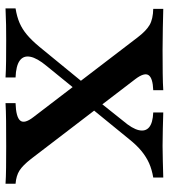

<svg xmlns="http://www.w3.org/2000/svg" viewBox="22 -633 611 695"><g transform="rotate(90 327.5 -285.5)"><path d="M353.2 0V-36.3Q404 -37.9 416.5 -53.2Q429 -68.5 404 -100.8L115.3 -478.2Q91.9 -508.9 70.6 -521.4Q49.2 -533.9 12.1 -534.7V-571Q44.4 -570.2 81.5 -569.4Q118.5 -568.5 160.5 -568.5Q209.7 -568.5 246 -569Q282.3 -569.4 306.5 -571V-534.7Q262.1 -533.1 252 -517.7Q241.9 -502.4 266.1 -470.2L555.6 -91.9Q579 -62.1 597.6 -50.4Q616.1 -38.7 645.2 -36.3V0Q621.8 -1.6 586.7 -2Q551.6 -2.4 510.5 -2.4Q457.3 -2.4 418.5 -2Q379.8 -1.6 353.2 0ZM10.5 0V-36.3Q40.3 -41.1 62.9 -50.8Q85.5 -60.5 106.5 -78.2Q127.4 -96 150 -123.4L284.7 -287.9L316.9 -269.4L218.5 -148.4Q190.3 -114.5 185.5 -89.9Q180.6 -65.3 199.2 -51.6Q217.7 -37.9 260.5 -36.3V0Q235.5 -1.6 200.8 -2Q166.1 -2.4 125.8 -2.4Q96.8 -2.4 70.6 -2Q44.4 -1.6 10.5 0ZM358.9 -294.4 325.8 -310.5 417.7 -425.8Q446 -458.9 451.2 -482.7Q456.5 -506.5 440.7 -519.8Q425 -533.1 387.1 -534.7V-571Q415.3 -570.2 445.6 -569.4Q475.8 -568.5 508.1 -568.5Q537.9 -568.5 563.7 -569.4Q589.5 -570.2 622.6 -571V-534.7Q593.5 -529.8 571 -519.8Q548.4 -509.7 527.4 -492.7Q506.5 -475.8 483.9 -447.6Z"/></g></svg>

Font: Playfair 9pt
Style: Bold
Weight: 700
Designer: Claus Eggers Sørensen
Foundry: Claus Eggers Sørensen
Version: Version 2.203